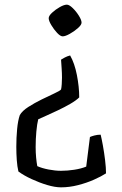

<svg xmlns="http://www.w3.org/2000/svg" viewBox="-20 -526 524 824"><path d="M249 -370Q239 -370 225 -385Q211 -400 200 -418.5Q189 -437 189 -448Q189 -458 203.5 -471.5Q218 -485 236.5 -495.5Q255 -506 267 -506Q277 -506 292 -491.5Q307 -477 318.5 -458.5Q330 -440 330 -429Q330 -419 314 -405Q298 -391 279 -380.5Q260 -370 249 -370ZM242 278Q216 278 182.5 268Q149 258 115.5 242.5Q82 227 59 210Q54 189 52 161Q50 133 50 104Q50 65 53.5 28Q57 -9 65 -32Q75 -50 101.5 -67Q128 -84 158.5 -99Q189 -114 213 -125Q237 -136 242 -142Q244 -150 245 -165Q246 -180 246 -193Q246 -212 244.5 -233Q243 -254 242 -270Q248 -274 258.5 -279.5Q269 -285 281 -288Q300 -255 310 -204Q320 -153 320 -108Q307 -95 282 -80.5Q257 -66 229.5 -53Q202 -40 178.5 -29.5Q155 -19 144 -14Q139 6 136 38.5Q133 71 133 105Q133 129 135 150Q137 171 140 187Q160 196 188.5 201.5Q217 207 242 207Q269 207 298.5 202.5Q328 198 350 189L366 62Q372 59 385 55.5Q398 52 412 52Q416 68 421.5 98Q427 128 431 161Q435 194 435 218Q415 231 383.5 245Q352 259 315 268.5Q278 278 242 278Z"/></svg>

Font: Texturina 72pt
Style: Regular
Weight: 400
Designer: Guillermo Torres Carreño
Foundry: Omnibus-Type
Version: Version 1.002; ttfautohint (v1.8.3)